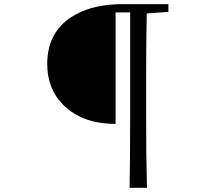

<svg xmlns="http://www.w3.org/2000/svg" viewBox="-20 -768 1040 927"><path d="M793 -710.9 688.5 -703.1Q685.5 -552.7 685.5 -400.4V-208Q685.5 -14.6 689.5 138.7H605.5Q608.4 23.4 608.4 -208V-708H538.1V-169.9Q379.9 -169.9 288.1 -258.8Q208 -336.9 208 -459Q208 -623 345.7 -698.2Q436.5 -748 570.3 -748H793Z"/></svg>

Font: GenYoMin JP Regular
Style: Regular
Weight: 400
Version: Version 1.001;PS 1;hotconv 16.6.51;makeotf.lib2.5.65220 DEVE